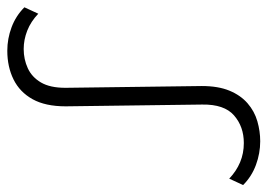

<svg xmlns="http://www.w3.org/2000/svg" viewBox="-152 -620 750 539"><g transform="rotate(-90 223.5 -350.0)"><path d="M97 5Q63 5 30.5 -7Q-2 -19 -26 -43L-8 -82Q13 -62 38 -51.5Q63 -41 92 -41Q138 -41 169.5 -68.5Q201 -96 200 -158L195 -541Q195 -598 215 -634Q235 -670 270.5 -687.5Q306 -705 351 -705Q385 -705 417 -693Q449 -681 473 -657L455 -618Q433 -639 407.5 -649Q382 -659 356 -659Q327 -659 302 -647.5Q277 -636 262 -610.5Q247 -585 247 -542L252 -159Q252 -113 239 -81.5Q226 -50 203.5 -30.5Q181 -11 153 -3Q125 5 97 5Z"/></g></svg>

Font: Montserrat Thin Light
Style: Regular
Weight: 300
Version: Version 9.000